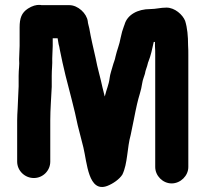

<svg xmlns="http://www.w3.org/2000/svg" viewBox="-20 -674 837 783"><path d="M592 -637C542 -637 499 -614 488 -574C487 -571 486 -569 485 -566L478 -545C476 -538 474 -530 472 -520C467 -491 457 -470 451 -443C449 -430 443 -418 440 -406C436 -390 429 -373 427 -355C424 -329 414 -309 408 -283C408 -282 408 -282 407 -281L398 -317C390 -356 377 -398 370 -437C361 -477 351 -518 344 -559C343 -565 338 -580 338 -587C334 -619 298 -653 263 -653H155C151 -653 147 -653 143 -654C128 -655 111 -650 94 -639C68 -622 60 -600 60 -562V-487C60 -469 58 -451 58 -432C60 -408 56 -392 56 -365V-322C55 -308 55 -293 54 -278L52 -232C51 -215 50 -198 50 -183V-15C50 22 81 52 118 52C155 52 185 22 185 -15V-183C185 -229 189 -274 191 -320V-365C191 -392 194 -410 193 -435C193 -453 195 -470 195 -487V-518H215L219 -494C221 -487 223 -479 224 -471C231 -435 238 -405 247 -367C264 -299 283 -232 297 -163L320 -73C335 -11 340 114 418 84C441 75 467 57 479 38C501 -7 498 -71 513 -124C522 -164 530 -211 539 -250C545 -278 556 -305 560 -335C562 -349 568 -362 571 -373C573 -388 580 -401 583 -416C584 -419 584 -421 585 -422C595 -447 601 -475 607 -503H612V-486C613 -474 613 -462 613 -450V7C613 43 644 74 680 74C716 74 748 43 748 7V-450C748 -463 748 -476 747 -489C747 -527 744 -560 735 -589C725 -614 693 -643 659 -643C634 -643 616 -637 592 -637Z"/></svg>

Font: Electronic
Style: UltThk
Weight: 900
Version: Version 1.011